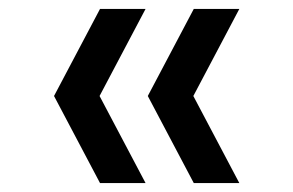

<svg xmlns="http://www.w3.org/2000/svg" viewBox="-20 -540 657 430"><path d="M516 -130 413 -325 516 -520H414L311 -325L414 -130ZM101 -325 204 -130H306L203 -325L306 -520H204Z"/></svg>

Font: Grotesk 02 Mince
Style: Bold
Weight: 400
Designer: Frank Adebiaye, contributions by Jérémy Landes, Ariel Martín Pérez
Foundry: Velvetyne Type Foundry
Version: Version 3.000;Glyphs 3.1.2 (3150)